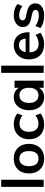

<svg xmlns="http://www.w3.org/2000/svg" viewBox="1250 -2026 784 3325"><g transform="rotate(-90 1642.5 -364.0)"><path d="M68 -736H192V0H68Z M301 -255Q301 -335 332.5 -394.5Q364 -454 422.5 -486Q481 -518 558 -518Q634 -518 692 -486Q750 -454 781.5 -394.5Q813 -335 813 -255Q813 -175 781.5 -115.5Q750 -56 692 -24Q634 8 558 8Q481 8 422.5 -24Q364 -56 332.5 -115.5Q301 -175 301 -255ZM688 -255Q688 -336 654 -378.5Q620 -421 558 -421Q495 -421 461 -378.5Q427 -336 427 -255Q427 -173 460.5 -131.5Q494 -90 557 -90Q621 -90 654.5 -131.5Q688 -173 688 -255Z M893 -252Q893 -331 925.5 -391Q958 -451 1017.5 -484.5Q1077 -518 1155 -518Q1209 -518 1259.5 -501Q1310 -484 1340 -454L1305 -366Q1273 -392 1237 -405.5Q1201 -419 1166 -419Q1098 -419 1060 -376.5Q1022 -334 1022 -254Q1022 -174 1059.5 -132Q1097 -90 1166 -90Q1201 -90 1237 -104Q1273 -118 1305 -144L1340 -56Q1308 -26 1257 -9Q1206 8 1150 8Q1071 8 1013 -24Q955 -56 924 -114.5Q893 -173 893 -252Z M1907 -505V0H1784V-81Q1761 -39 1718 -15.5Q1675 8 1620 8Q1554 8 1503 -24Q1452 -56 1424 -115Q1396 -174 1396 -252Q1396 -330 1424.5 -390.5Q1453 -451 1504 -484.5Q1555 -518 1620 -518Q1675 -518 1718 -494.5Q1761 -471 1784 -429V-505ZM1784 -254Q1784 -334 1750 -377Q1716 -420 1653 -420Q1591 -420 1556.5 -375.5Q1522 -331 1522 -252Q1522 -174 1556.5 -132Q1591 -90 1654 -90Q1716 -90 1750 -133Q1784 -176 1784 -254Z M2043 -736H2167V0H2043Z M2746 -246H2398Q2402 -165 2438.5 -126.5Q2475 -88 2547 -88Q2630 -88 2701 -142L2737 -56Q2701 -27 2648.5 -9.5Q2596 8 2542 8Q2418 8 2347 -62Q2276 -132 2276 -254Q2276 -331 2307 -391Q2338 -451 2394 -484.5Q2450 -518 2521 -518Q2625 -518 2685.5 -450.5Q2746 -383 2746 -265ZM2402 -313H2637Q2631 -370 2602.5 -399Q2574 -428 2524 -428Q2474 -428 2442.5 -398.5Q2411 -369 2402 -313Z M2819 -56 2854 -144Q2935 -84 3039 -84Q3084 -84 3108.5 -99Q3133 -114 3133 -141Q3133 -164 3116 -177.5Q3099 -191 3058 -201L2974 -220Q2836 -250 2836 -361Q2836 -407 2862 -442.5Q2888 -478 2935 -498Q2982 -518 3044 -518Q3098 -518 3148 -501.5Q3198 -485 3236 -454L3199 -369Q3123 -425 3043 -425Q3000 -425 2976 -409Q2952 -393 2952 -365Q2952 -343 2966.5 -330Q2981 -317 3016 -308L3102 -289Q3177 -272 3211.5 -236.5Q3246 -201 3246 -144Q3246 -74 3190 -33Q3134 8 3037 8Q2900 8 2819 -56Z"/></g></svg>

Font: Muli
Style: Bold
Weight: 700
Designer: Vernon Adams
Foundry: Vernon Adams
Version: Version 2.001